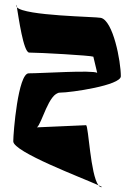

<svg xmlns="http://www.w3.org/2000/svg" viewBox="-20 -642 554 796"><path d="M35 -56C35 -12 320 95 388 126C355 82 347 -119 337 -123L133 -114C153 -127 182 -258 229 -258C273 -258 481 -288 481 -326C481 -388 449 -557 398 -568C378 -573 82 -576 50 -612C57 -571 77 -425 101 -424C145 -424 356 -412 367 -407L383 -340C363 -352 153 -338 99 -338C55 -338 35 -92 35 -56ZM47 -618C47 -616 48 -614 50 -612C48 -622 47 -625 47 -618ZM388 126C392 131 396 134 401 134C405 134 400 131 388 126Z"/></svg>

Font: Crazy Punk
Style: Regular
Weight: 400
Version: Version 1